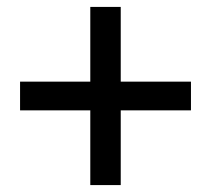

<svg xmlns="http://www.w3.org/2000/svg" viewBox="-20 -649 610 555"><path d="M241 -114H329V-330H532V-413H329V-629H241V-413H38V-330H241Z"/></svg>

Font: Noto Sans HK Medium
Style: Regular
Weight: 500
Designer: Ryoko NISHIZUKA 西塚涼子 (kana, bopomofo & ideographs); Paul D. Hunt (Latin, Greek & Cyrillic); Sandoll Communications 산돌커뮤니
Foundry: Adobe
Version: Version 2.002;hotconv 1.0.116;makeotfexe 2.5.65601